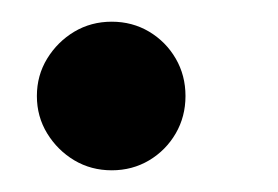

<svg xmlns="http://www.w3.org/2000/svg" viewBox="-20 -147 256 177"><path d="M83 10Q64 10 48.5 0.8Q33 -8.5 23.5 -24Q14 -39.5 14 -58.5Q14 -77.5 23.5 -93Q33 -108.5 48.5 -117.8Q64 -127 83 -127Q102 -127 117.5 -117.8Q133 -108.5 142 -93Q151 -77.5 151 -58.5Q151 -39.5 142 -24Q133 -8.5 117.5 0.8Q102 10 83 10Z"/></svg>

Font: Bodoni Moda 11pt Medium
Style: Italic
Weight: 500
Italic angle: -13°
Designer: Owen Earl
Foundry: indestructible type
Version: Version 2.004